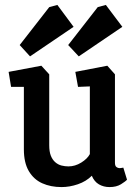

<svg xmlns="http://www.w3.org/2000/svg" viewBox="-20 -756 563 780"><path d="M230 4Q186 4 151.5 -11.5Q117 -27 97 -61Q77 -95 77 -149V-403H25L15 -464L148 -489L180 -454V-166Q180 -140 186.5 -123.5Q193 -107 204.5 -97Q216 -87 230 -83.5Q244 -80 258 -80Q285 -80 310 -95.5Q335 -111 345 -130V-405L297 -403L286 -464L416 -489L447 -454V-95Q447 -82 453 -77.5Q459 -73 465 -73Q471 -73 475 -74Q479 -75 481 -75L496 -26Q490 -19 471.5 -7.5Q453 4 425 4Q401 4 382 -7Q363 -18 353 -42Q330 -19 296.5 -7.5Q263 4 230 4ZM102 -527 60 -573 180 -727 213 -736 279 -647ZM300 -527 257 -573 377 -727 410 -736 477 -647Z"/></svg>

Font: Kreon Light Medium
Style: Regular
Weight: 500
Version: Version 2.002